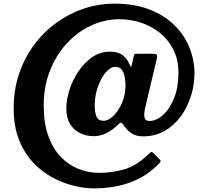

<svg xmlns="http://www.w3.org/2000/svg" viewBox="-20 -815 1145 1054"><path d="M852 83.5Q789.5 150 699.8 184.5Q610 219 494 219Q445 219 386.2 205Q327.5 191 269.2 160Q211 129 162.5 77.8Q114 26.5 84.5 -47.2Q55 -121 55 -221Q55 -321 84.2 -408.5Q113.5 -496 165.8 -567Q218 -638 288 -689Q358 -740 440 -767.5Q522 -795 610 -795Q716 -795 797.5 -764Q879 -733 934.8 -679.2Q990.5 -625.5 1019 -556.2Q1047.5 -487 1047.5 -411Q1047.5 -349 1028.2 -288Q1009 -227 972.8 -176.8Q936.5 -126.5 884.2 -96.5Q832 -66.5 766 -66.5Q727 -66.5 701.8 -83.5Q676.5 -100.5 661 -124.5Q651.5 -138.5 646.2 -141.2Q641 -144 624.5 -127.5Q596.5 -100.5 564 -84Q531.5 -67.5 494 -67.5Q454.5 -67.5 420.2 -83.8Q386 -100 365 -134Q344 -168 344 -220Q344 -269 361.8 -323Q379.5 -377 411.5 -424.5Q443.5 -472 487.2 -501.8Q531 -531.5 583 -531.5Q624.5 -531.5 649.8 -514.5Q675 -497.5 688 -467.5Q696 -449 698.5 -447.8Q701 -446.5 705.5 -466.5L714 -505.5Q716 -515.5 719.8 -517.8Q723.5 -520 736.5 -520H817.5Q835.5 -520 840 -515.2Q844.5 -510.5 841 -494L775 -215Q774 -208.5 772.2 -193Q770.5 -177.5 775.5 -164.2Q780.5 -151 800.5 -151Q838.5 -151 875 -183.8Q911.5 -216.5 935.5 -276Q959.5 -335.5 959.5 -415Q959.5 -487 932 -542Q904.5 -597 858 -634.2Q811.5 -671.5 754 -690.5Q696.5 -709.5 637 -709.5Q555 -709.5 480 -674.8Q405 -640 346.5 -576.5Q288 -513 254 -426.5Q220 -340 220 -236Q220 -139.5 245 -69.5Q270 0.5 313 45.5Q356 90.5 410.8 112.2Q465.5 134 525 134Q594 134 661.5 114.8Q729 95.5 792.5 34Q803.5 23.5 808 19.8Q812.5 16 824.5 28L855 58.5Q863.5 67.5 862 71Q860.5 74.5 852 83.5ZM669 -346Q669 -367 665 -390.8Q661 -414.5 649.2 -431.2Q637.5 -448 614 -448Q592 -448 571.5 -429Q551 -410 535 -379.2Q519 -348.5 509.5 -312Q500 -275.5 500 -240Q500 -197.5 510 -174.8Q520 -152 549 -152Q574.5 -152 602.5 -179Q630.5 -206 649.8 -250.2Q669 -294.5 669 -346Z"/></svg>

Font: Besley* Narrow
Style: Bold Italic
Weight: 700
Width: 4
Italic angle: -13°
Designer: Owen Earl
Foundry: indestructible type*
Version: Version 3.000; ttfautohint (v1.8.3)